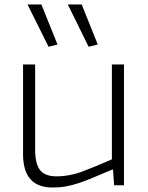

<svg xmlns="http://www.w3.org/2000/svg" viewBox="-20 -828 661 858"><path d="M197 -619 103 -808H165L237 -629ZM376 -619 283 -808H345L417 -629ZM215 10Q83 10 83 -139V-540H137V-159Q137 -96 159 -68Q181 -40 232 -40Q292 -40 352 -63Q412 -86 480 -116V-540H534V0H490L485 -70H481Q431 -49 395.5 -34Q360 -19 331 -9.5Q302 0 275 5Q248 10 215 10Z"/></svg>

Font: Encode Sans Wide
Style: ExtraLight
Weight: 200
Designer: Pablo Impallari, Andres Torresi
Foundry: Pablo Impallari, Andres Torresi
Version: Version 1.000; ttfautohint (v1.00) -l 8 -r 50 -G 200 -x 14 -